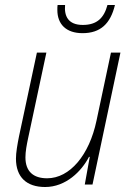

<svg xmlns="http://www.w3.org/2000/svg" viewBox="-20 -740 529 770"><path d="M311 -607C383 -607 423 -645 441 -720H411C397 -668 369 -640 312 -640C253 -640 237 -676 241 -720H211C210 -715 210 -708 210 -700C210 -643 245 -607 311 -607ZM161 10C244 10 307 -53 337 -111H340L320 0H351L463 -529H425L367 -256C338 -118 260 -25 169 -25C114 -25 82 -52 82 -109C82 -132 87 -159 93 -187L166 -529H128L56 -192C50 -162 44 -128 44 -104C44 -29 87 10 161 10Z"/></svg>

Font: Noto Sans SemiCondensed ExtraLight
Style: Italic
Weight: 200
Width: 4
Italic angle: -12°
Designer: Monotype Design Team
Foundry: Monotype Imaging Inc.
Version: Version 2.013